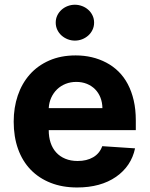

<svg xmlns="http://www.w3.org/2000/svg" viewBox="-20 -789 638 819"><path d="M38.4 -270.2Q38.4 -329.9 55.8 -381.4Q73.2 -432.9 106.9 -471.1Q140.6 -509.2 190 -530.9Q239.3 -552.6 302.9 -552.6Q375 -552.6 433.2 -522Q462.4 -506.7 485.6 -483.8Q508.9 -460.9 525.2 -430Q541.5 -399.1 550.4 -360.6Q559.3 -322.1 559.3 -275.6V-234H187.9V-233.7Q187.9 -204.5 195.8 -180.4Q203.8 -156.2 219.6 -138.8Q235.4 -121.4 258.5 -111.9Q281.6 -102.3 311.4 -102.3Q350.1 -102.3 377.5 -118.3Q404.8 -134.2 416.2 -165.5L556.1 -156.2Q540.1 -80.3 475.1 -34.8Q409.4 10.7 308.9 10.7Q246.1 10.7 196 -9.1Q146 -28.8 110.8 -65.2Q75.6 -101.6 57 -153.6Q38.4 -205.6 38.4 -270.2ZM416.9 -327.8Q416.5 -352.3 408.4 -372.9Q400.2 -393.5 385.7 -408.2Q371.1 -422.9 350.7 -431.3Q330.3 -439.6 305.4 -439.6Q280.9 -439.6 259.9 -431.3Q239 -422.9 223.5 -408Q208.1 -393.1 198.7 -372.7Q189.3 -352.3 187.9 -327.8ZM299.4 -768.8Q315.3 -768.8 330.3 -763.1Q345.2 -757.5 356.5 -747.3Q367.9 -737.2 374.6 -723.2Q381.4 -709.2 381.4 -692.5Q381.4 -675.8 374.6 -661.8Q367.9 -647.7 356.4 -637.4Q344.8 -627.1 330.1 -621.4Q315.3 -615.8 299.4 -615.8Q283.4 -615.8 268.6 -621.6Q253.9 -627.5 242.5 -637.6Q231.2 -647.7 224.4 -661.9Q217.7 -676.1 217.7 -692.5Q217.7 -709.2 224.4 -723.2Q231.2 -737.2 242.5 -747.3Q253.9 -757.5 268.6 -763.1Q283.4 -768.8 299.4 -768.8Z"/></svg>

Font: Inter P
Style: Bold
Weight: 700
Designer: Rasmus Andersson
Foundry: rsms
Version: Version 3.018;git-588b23468